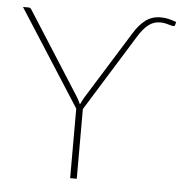

<svg xmlns="http://www.w3.org/2000/svg" viewBox="-51 -760 795 811"><g transform="rotate(5 346.0 -355.0)"><path d="M484.5 -632Q507 -669 534 -689.5Q561 -710 598 -710Q616 -710 630.8 -706.5Q645.5 -703 664.5 -696L661.5 -684Q660.5 -678.5 656.2 -678.2Q652 -678 647 -679Q634 -683 622.2 -685.8Q610.5 -688.5 598 -688.5Q569 -688.5 547.2 -670.8Q525.5 -653 507 -623L304 -295.5V0H276V-295L14.5 -703H38.5Q46 -703 50.5 -695.5L273 -346.5Q278 -338 282.2 -330Q286.5 -322 290 -314Q293.5 -322.5 297.8 -330.2Q302 -338 307 -346.5Z"/></g></svg>

Font: Lato ExtraLight
Style: Regular
Weight: 275
Designer: Lukasz Dziedzic with Adam Twardoch and Botio Nikoltchev
Foundry: tyPoland Lukasz Dziedzic
Version: Version 2.015; 2015-08-06; http://www.latofonts.com/